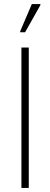

<svg xmlns="http://www.w3.org/2000/svg" viewBox="-20 -921 246 941"><path d="M85 0V-688H121V0ZM79 -763V-768L136 -901H178V-896L103 -763Z"/></svg>

Font: Saira Thin Condensed
Style: Regular
Weight: 100
Width: 3
Version: Version 1.101